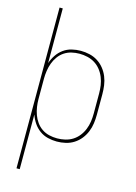

<svg xmlns="http://www.w3.org/2000/svg" viewBox="-139 -808 778 1096"><g transform="rotate(15 250.0 -260.0)"><path d="M72 215V-735H91V-412Q100 -438 115 -460.5Q130 -483 152 -499Q174 -515 200.5 -521.5Q227 -528 254 -528Q280 -528 306 -522Q332 -516 354 -502Q376 -488 392.5 -467.5Q409 -447 419 -422.5Q429 -398 432.5 -372Q436 -346 436 -320V-200Q436 -174 432.5 -148Q429 -122 419 -97.5Q409 -73 392.5 -52.5Q376 -32 354 -18Q332 -4 306 2Q280 8 254 8Q227 8 200.5 1.5Q174 -5 152 -21Q130 -37 115 -59.5Q100 -82 91 -108V215ZM251 -10Q275 -10 298.5 -15.5Q322 -21 342 -33.5Q362 -46 377 -65Q392 -84 401 -106.5Q410 -129 413.5 -152.5Q417 -176 417 -200V-320Q417 -344 413.5 -367.5Q410 -391 401 -413.5Q392 -436 377 -455Q362 -474 342 -486.5Q322 -499 298.5 -504.5Q275 -510 251 -510Q227 -510 204 -504.5Q181 -499 161.5 -486Q142 -473 128 -453.5Q114 -434 106 -412Q98 -390 94.5 -366.5Q91 -343 91 -320V-200Q91 -177 94.5 -153.5Q98 -130 106 -108Q114 -86 128 -66.5Q142 -47 161.5 -34Q181 -21 204 -15.5Q227 -10 251 -10Z"/></g></svg>

Font: Zed Mono Thin
Style: Regular
Weight: 100
Monospace: yes
Designer: Belleve Invis
Foundry: Belleve Invis
Version: Version 1.0.0; ttfautohint (v1.8.4)